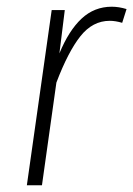

<svg xmlns="http://www.w3.org/2000/svg" viewBox="-20 -552 397 572"><path d="M357 -525 344 -484Q324 -490 307 -490Q256 -490 219.5 -444Q183 -398 148 -306L105 0H60L134 -522H173L157 -393Q185 -461 223 -496.5Q261 -532 313 -532Q334 -532 357 -525Z"/></svg>

Font: Fira Sans Condensed ExtraLight
Style: Italic
Weight: 275
Width: 3
Italic angle: -8°
Designer: Carrois Corporate & Edenspiekermann AG
Foundry: Carrois Corporate GbR & Edenspiekermann AG
Version: Version 4.203